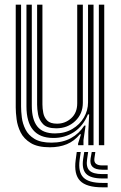

<svg xmlns="http://www.w3.org/2000/svg" viewBox="-20 -620 516 820"><path d="M193 9Q141 9 111.4 -9.1Q81.8 -27.2 68.1 -54.6Q54.5 -82 50.9 -110.8Q47.2 -139.5 47.2 -160.5V-600H70V-164.8Q70 -144.5 73.2 -118.2Q76.5 -92 88.8 -67.4Q101 -42.8 127.4 -26.8Q153.8 -10.8 200 -10.8Q247.8 -10.8 282.8 -30Q317.8 -49.2 340 -83.5H345.5L336.5 -21.5V0H313.5V-6.8L325.8 -46.5H321.2Q297.5 -17.5 265.5 -4.2Q233.5 9 193 9ZM402.2 0V-600H425.2V0ZM220 -72Q181 -72 163.9 -89.9Q146.8 -107.8 142.6 -131.5Q138.5 -155.2 138.5 -172.8V-600H161.2V-174Q161.2 -156.8 164.9 -137.6Q168.5 -118.5 181.6 -105.1Q194.8 -91.8 223.5 -91.8Q258.5 -91.8 284.1 -115Q309.8 -138.2 309.8 -178.8V-600H333.8V-181Q333.8 -133.8 301.1 -102.9Q268.5 -72 220 -72ZM206.5 -30.8Q93 -31.5 93 -166V-600H115.8V-168.8Q115.8 -109.5 139.4 -79.9Q163 -50.2 214.8 -50.2Q257 -50.2 288.9 -69.1Q320.8 -88 338.4 -118.2Q356 -148.5 356 -182.8V-600H379.5V0H357.2V-58L360.8 -131.5H355.5Q335.2 -81.5 295.9 -55.9Q256.5 -30.2 206.5 -30.8ZM324.8 29.2 320 63Q313.2 114.5 336.1 137.9Q359 161.2 417 161.2H439.8V180H417Q349 180 322 152.1Q295 124.2 303.2 63L307.8 29.2ZM387.2 29.2 383.2 56.2Q378.8 86.5 417 86.5H439.8V104.8H417Q358.8 104.8 367 56.2L371.8 29.2ZM356.5 29.2 352 59.8Q346.8 93.2 362.1 108.4Q377.5 123.5 417 123.5H439.8V142.2H417Q367.5 142.2 348.1 122.5Q328.8 102.8 335 59.8L339.8 29.2Z"/></svg>

Font: Big Shoulders Inline Text
Style: Bold
Weight: 700
Designer: Patric King
Foundry: XO Type Co
Version: Version 1.000